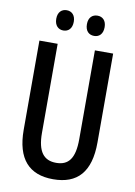

<svg xmlns="http://www.w3.org/2000/svg" viewBox="-98 -964 730 1036"><g transform="rotate(10 267.0 -445.5)"><path d="M134 -846C134 -809 155 -790 182 -790C210 -790 230 -809 230 -846C230 -882 210 -901 182 -901C155 -901 134 -883 134 -846ZM302 -846C302 -809 322 -790 351 -790C379 -790 399 -809 399 -846C399 -882 379 -901 351 -901C323 -901 302 -883 302 -846ZM469 -227V-714H369V-227C369 -121 335 -80 268 -80C201 -80 165 -122 165 -226V-714H65V-226C65 -65 136 10 267 10C400 10 469 -65 469 -227Z"/></g></svg>

Font: Noto Sans Devanagari ExtraCondensed Medium
Style: Regular
Weight: 500
Width: 2
Designer: Jelle Bosma - Monotype Design Team
Foundry: Monotype Imaging Inc.
Version: Version 2.004